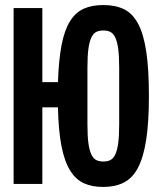

<svg xmlns="http://www.w3.org/2000/svg" viewBox="-20 -730 640 762"><path d="M390 12Q346 12 313.5 -2.5Q281 -17 258.5 -53Q236 -89 224 -150Q212 -211 210 -304H148V0H34V-698H148V-404H210Q213 -493 224.5 -552Q236 -611 258 -646Q280 -681 312.5 -695.5Q345 -710 390 -710Q438 -710 472 -693.5Q506 -677 528 -636Q550 -595 560.5 -525Q571 -455 571 -349Q571 -244 560 -174Q549 -104 527 -63Q505 -22 470.5 -5Q436 12 390 12ZM390 -89Q406 -89 417.5 -94.5Q429 -100 437 -116Q445 -132 449 -161Q453 -190 453 -236V-462Q453 -508 449 -537Q445 -566 437 -582Q429 -598 417.5 -603.5Q406 -609 390 -609Q374 -609 362.5 -603.5Q351 -598 343 -582Q335 -566 331 -537Q327 -508 327 -462V-236Q327 -190 331 -161Q335 -132 343 -116Q351 -100 362.5 -94.5Q374 -89 390 -89Z"/></svg>

Font: IBM Plex Mono SmBld
Style: Regular
Weight: 600
Monospace: yes
Designer: Mike Abbink, Paul van der Laan, Pieter van Rosmalen
Foundry: Bold Monday
Version: Version 2.3